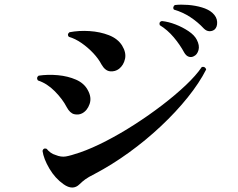

<svg xmlns="http://www.w3.org/2000/svg" viewBox="-20 -834 1040 840"><path d="M258 -28Q221 -54 196 -96.5Q171 -139 166 -174Q170 -188 184 -183Q192 -173 202 -166Q212 -159 223 -156Q247 -146 268 -149.5Q289 -153 330 -167Q382 -185 444 -217Q506 -249 569 -289.5Q632 -330 689.5 -374Q747 -418 792.5 -461Q838 -504 863 -541Q878 -544 882 -530Q852 -471 801 -407.5Q750 -344 684 -282Q618 -220 544 -166.5Q470 -113 394 -73Q366 -59 352.5 -49Q339 -39 328 -28Q299 1 258 -28ZM501 -533Q484 -520 462 -522Q440 -524 424 -552Q411 -577 388 -601.5Q365 -626 337 -645.5Q309 -665 281 -673Q272 -684 284 -693Q326 -701 372 -698Q418 -695 456.5 -680Q495 -665 514 -635Q533 -604 527 -576.5Q521 -549 501 -533ZM339 -338Q323 -330 304.5 -334.5Q286 -339 272 -365Q254 -400 220 -434.5Q186 -469 146 -482Q137 -494 149 -503Q190 -509 233.5 -505Q277 -501 312.5 -485.5Q348 -470 364 -440Q382 -408 372 -379Q362 -350 339 -338ZM828 -588Q817 -582 805.5 -586Q794 -590 786 -604Q767 -639 740 -671Q713 -703 679 -724Q674 -738 688 -742Q717 -739 748 -727Q779 -715 805 -697.5Q831 -680 841 -660Q854 -635 848.5 -615Q843 -595 828 -588ZM919 -705Q909 -697 896 -697.5Q883 -698 872 -709Q845 -738 812 -759.5Q779 -781 741 -792Q737 -797 738.5 -803Q740 -809 745 -812Q771 -815 803 -812.5Q835 -810 863.5 -801.5Q892 -793 909 -778Q929 -760 930 -738Q931 -716 919 -705Z"/></svg>

Font: Zen Old Mincho Black
Style: Regular
Weight: 900
Designer: Yoshimichi Ohira
Foundry: Positype
Version: Version 1.001